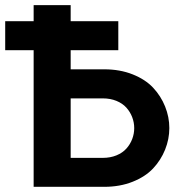

<svg xmlns="http://www.w3.org/2000/svg" viewBox="-68 -720 707 742"><path d="M-47.9 -638.2H62V-700.2H205.1V-638.2H389.2V-525.9H205.1V-452.1H335Q395.5 -452.1 444.6 -432.6Q493.7 -413.1 523.7 -381.1Q553.7 -349.1 570.1 -308.3Q586.4 -267.6 586.4 -225.1Q586.4 -182.6 570.1 -141.8Q553.7 -101.1 523.7 -69.1Q493.7 -37.1 444.6 -17.6Q395.5 2 335 2H62V-525.9H-47.9ZM329.1 -339.8H205.1V-109.9H329.1Q358.4 -109.9 382.1 -119.6Q405.8 -129.4 420.4 -145.8Q435.1 -162.1 442.9 -182.6Q450.7 -203.1 450.7 -224.9Q450.7 -246.6 442.9 -267.1Q435.1 -287.6 420.4 -304Q405.8 -320.3 382.1 -330.1Q358.4 -339.8 329.1 -339.8Z"/></svg>

Font: LT Superior
Style: Bold
Weight: 400
Designer: Daniel Lyons
Foundry: LyonsType
Version: Version 1.000